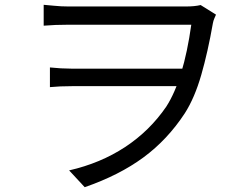

<svg xmlns="http://www.w3.org/2000/svg" viewBox="-20 -738 1040 800"><path d="M206 -714Q235 -711 265 -711H321H411H517H621H707H755Q791 -711 816 -717L880 -677L873 -661Q869 -652 867 -641Q846 -521 818.5 -425.5Q791 -330 750 -266Q678 -156 577.5 -82Q477 -8 333 42L268 -28Q399 -58 501.5 -125.5Q604 -193 673 -294Q745 -406 777 -635H724H633H524H415H323H265Q210 -635 162 -631V-718ZM709 -379H622H520H419H333H280Q229 -379 188 -375V-457Q235 -452 277 -452H332H420H524H628H716H770L763 -379Z"/></svg>

Font: Merged Yaku Han JP
Style: Regular
Weight: 400
Designer: Ryoko NISHIZUKA 西塚涼子 (kana, bopomofo & ideographs); Paul D. Hunt (Latin, Greek & Cyrillic); Sandoll Communications 산돌커뮤니
Foundry: Adobe
Version: Version 2.004